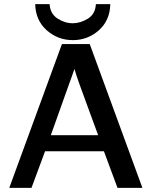

<svg xmlns="http://www.w3.org/2000/svg" viewBox="-20 -913 744 933"><path d="M151 -893H221Q224 -846 259.5 -823Q295 -800 334 -800Q370 -800 406.5 -822Q443 -844 446 -893H516Q514 -813 460 -765.5Q406 -718 334 -718Q261 -718 207 -766Q153 -814 151 -893ZM25 0 281 -699H416L672 0H551L485 -178H199L133 0ZM227 -256H457Q445 -289 416 -367.5Q387 -446 366.5 -503Q346 -560 342 -578Q332 -550 294 -444Q256 -338 227 -256Z"/></svg>

Font: Coval
Style: Medium
Weight: 500
Foundry: Context Ltd
Version: Version 001.000